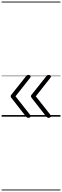

<svg xmlns="http://www.w3.org/2000/svg" viewBox="-20 -1438 765 2366"><path d="M330 14Q320 14 313 9.5Q306 5 299 -3L131 -218Q120 -231 115.5 -238.5Q111 -246 111 -251Q111 -258 115.5 -265Q120 -272 131 -285L301 -499Q306 -507 314 -511Q322 -515 331 -515Q341 -515 348.5 -510Q356 -505 357.5 -497Q359 -489 351 -479L171 -251L351 -23Q363 -8 354.5 3Q346 14 330 14ZM580 14Q570 14 563 9.5Q556 5 549 -3L381 -218Q370 -231 365.5 -238.5Q361 -246 361 -251Q361 -258 365.5 -265Q370 -272 381 -285L551 -499Q556 -507 564 -511Q572 -515 581 -515Q591 -515 598.5 -510Q606 -505 607.5 -497Q609 -489 601 -479L421 -251L601 -23Q613 -8 604.5 3Q596 14 580 14ZM0 898H725V908H0ZM0 -20H725V0H0ZM0 -505H725V-500H0ZM0 -1418H725V-1408H0Z"/></svg>

Font: Playwrite FR Trad Guides
Style: Regular
Weight: 400
Designer: Veronika Burian, José Scaglione
Foundry: TypeTogether
Version: Version 1.003